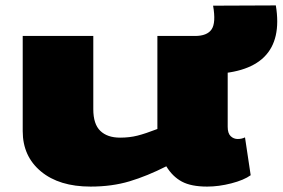

<svg xmlns="http://www.w3.org/2000/svg" viewBox="-20 -680 1045 710"><path d="M315 10Q199 10 131.5 -46Q64 -102 64 -195V-547H325V-276Q325 -221 351 -196Q377 -171 424 -171Q459 -171 488.5 -178.5Q518 -186 562 -203V-547H822V-211Q822 -187 833 -176.5Q844 -166 859 -166Q874 -166 886 -172L907 -32Q882 -14 835.5 -2Q789 10 746 10Q687 10 652.5 -8.5Q618 -27 595 -65Q524 -29 459 -9.5Q394 10 315 10ZM691 -406V-547H701Q746 -547 762.5 -571.5Q779 -596 768 -659L1000 -660Q1042 -406 744 -406Z"/></svg>

Font: Georama ExtraExtended ExtraBold
Style: Regular
Weight: 800
Width: 8
Designer: Jean-Baptiste Levee
Foundry: Production Type
Version: Version 1.000